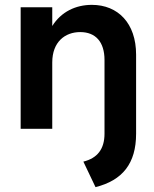

<svg xmlns="http://www.w3.org/2000/svg" viewBox="-20 -530 635 790"><path d="M323 135 373 240C484 212 540 143 540 20V-305C540 -435 465 -510 358 -510C292 -510 232 -482 195 -423V-500H65V0H195V-273C195 -358 248 -398 310 -398C373 -398 410 -358 410 -283V20C410 84 380 121 323 135Z"/></svg>

Font: Gully SemiBold
Style: Regular
Weight: 600
Designer: jaikishan Patel
Foundry: MagicType
Version: Version 1.000;Glyphs 3.2 (3242)